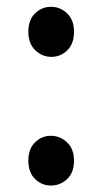

<svg xmlns="http://www.w3.org/2000/svg" viewBox="-20 -622 302 575"><path d="M64.9 -140.6Q64.9 -176.3 85 -195.8Q105 -215.3 132.3 -215.3Q160.2 -215.3 180.9 -195.6Q201.7 -175.8 201.7 -140.6Q201.7 -105.5 181.2 -85.9Q160.6 -66.4 132.8 -66.4Q105 -66.4 85 -85.9Q64.9 -105.5 64.9 -140.6ZM64.9 -526.9Q64.9 -562.5 85 -582Q105 -601.6 132.8 -601.6Q160.6 -601.6 181.2 -581.8Q201.7 -562 201.7 -526.9Q201.7 -491.2 181.6 -471.4Q161.6 -451.7 133.8 -451.7Q106 -451.7 85.4 -471.7Q64.9 -491.7 64.9 -526.9Z"/></svg>

Font: Coda
Style: Regular
Weight: 400
Designer: vernon adams
Foundry: vernon adams
Version: Version 2.001; ttfautohint (v0.8) -r 50 -G 200 -x